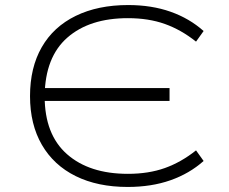

<svg xmlns="http://www.w3.org/2000/svg" viewBox="-20 -733 907 761"><path d="M486 8Q367 8 280 -35Q193 -78 146 -159Q99 -240 99 -352Q99 -465 145.5 -546Q192 -627 280 -670Q368 -713 488 -713Q581 -713 656 -686.5Q731 -660 787 -610L757 -568Q698 -615 633.5 -638Q569 -661 487 -661Q335 -661 247 -584Q159 -507 157 -354L138 -384H652V-333H138L157 -351Q157 -200 245.5 -122Q334 -44 487 -44Q569 -44 633.5 -67Q698 -90 757 -137L787 -95Q731 -45 655.5 -18.5Q580 8 486 8Z"/></svg>

Font: Nunito Sans 7pt Expanded ExtraLight
Style: Regular
Weight: 250
Width: 7
Designer: Vernon Adams
Foundry: Vernon Adams
Version: Version 3.101;gftools[0.9.27]